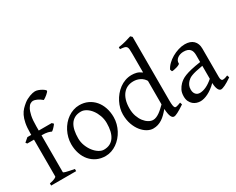

<svg xmlns="http://www.w3.org/2000/svg" viewBox="-100 -1181 1993 1619"><g transform="rotate(-30 896.5 -371.5)"><path d="M398.9 -710Q398.9 -706.1 391.8 -698.2Q384.8 -690.4 375 -682.1Q365.2 -673.8 354.7 -666.5Q344.2 -659.2 336.9 -655.8Q325.2 -666 313.2 -673.6Q301.3 -681.2 290.3 -686Q279.3 -690.9 269.8 -693.4Q260.3 -695.8 253.9 -695.8Q241.2 -695.8 226.8 -687.3Q212.4 -678.7 200 -656.2Q187.5 -633.8 179.2 -595.2Q170.9 -556.6 170.9 -496.1V-454.1H296.9L311 -439.9Q306.6 -433.1 300 -425.3Q293.5 -417.5 286.9 -410.6Q280.3 -403.8 273.9 -398.2Q267.6 -392.6 263.2 -390.6Q252 -396.5 231 -402.1Q210 -407.7 170.9 -407.7V-49.8Q170.9 -46.9 176 -43.9Q181.2 -41 193.4 -37.8Q205.6 -34.7 224.9 -30.5Q244.1 -26.4 272.9 -21V0H29.3V-21Q63 -26.9 80.3 -35.4Q97.7 -43.9 97.7 -49.8V-407.7H32.2L22 -421.4L60.1 -454.1H97.7V-469.2Q97.7 -526.9 105.5 -566.2Q113.3 -605.5 126.7 -632.6Q140.1 -659.7 157.7 -678Q175.3 -696.3 194.8 -711.9Q208 -722.7 223.6 -731Q239.3 -739.3 254.6 -745.1Q270 -751 283.9 -753.9Q297.9 -756.8 307.1 -756.8Q322.3 -756.8 338.4 -751Q354.5 -745.1 367.9 -737.5Q381.3 -730 390.1 -722.2Q398.9 -714.4 398.9 -710Z M699.2 -222.2Q699.2 -260.7 686.5 -295.7Q673.8 -330.6 653.8 -357.2Q633.8 -383.8 608.4 -399.4Q583 -415 558.1 -415Q521 -415 495.6 -400.9Q470.2 -386.7 454.8 -362.1Q439.5 -337.4 432.6 -303.7Q425.8 -270 425.8 -231Q425.8 -192.4 439.5 -157.5Q453.1 -122.6 473.9 -96.2Q494.6 -69.8 519.5 -54.4Q544.4 -39.1 566.9 -39.1Q601.6 -39.1 626.5 -52Q651.4 -64.9 667.5 -88.9Q683.6 -112.8 691.4 -146.5Q699.2 -180.2 699.2 -222.2ZM774.9 -236.8Q774.9 -204.1 766.6 -172.9Q758.3 -141.6 743.7 -113.8Q729 -85.9 708.5 -62.3Q688 -38.6 663.3 -21.5Q638.7 -4.4 610.8 5.1Q583 14.6 553.2 14.6Q506.8 14.6 469.5 -2.9Q432.1 -20.5 405.5 -51.3Q378.9 -82 364.5 -124.5Q350.1 -167 350.1 -216.8Q350.1 -249 358.2 -280.3Q366.2 -311.5 380.6 -339.6Q395 -367.7 415.3 -391.4Q435.5 -415 460.2 -432.1Q484.9 -449.2 513.4 -459Q542 -468.8 572.3 -468.8Q618.2 -468.8 655.5 -451.2Q692.9 -433.6 719.5 -402.6Q746.1 -371.6 760.5 -329.1Q774.9 -286.6 774.9 -236.8Z M1327.1 -41Q1304.7 -25.9 1287.4 -15.4Q1270 -4.9 1257.1 1.7Q1244.1 8.3 1234.9 11.5Q1225.6 14.6 1218.8 14.6Q1202.6 14.6 1192.4 -7.3Q1182.1 -29.3 1178.7 -82.5Q1160.2 -60.1 1141.8 -42Q1123.5 -23.9 1104.2 -11.5Q1085 1 1063.5 7.8Q1042 14.6 1017.1 14.6Q989.7 14.6 960.9 -1.2Q932.1 -17.1 908 -46.9Q883.8 -76.7 868.4 -119.6Q853 -162.6 853 -216.8Q853 -244.6 860.6 -274.4Q868.2 -304.2 882.3 -332Q896.5 -359.9 917 -384.8Q937.5 -409.7 962.9 -428.5Q988.3 -447.3 1018.6 -458Q1048.8 -468.8 1083 -468.8Q1106 -468.8 1128.7 -463.1Q1151.4 -457.5 1177.7 -438V-622.1Q1177.7 -648.9 1176.3 -664.8Q1174.8 -680.7 1168 -689.2Q1161.1 -697.8 1147 -700.9Q1132.8 -704.1 1106.9 -706.1V-725.1Q1147 -730.5 1178.7 -739.5Q1210.4 -748.5 1235.8 -756.8L1251 -742.2V-124Q1251 -106.9 1251.7 -94.7Q1252.4 -82.5 1253.9 -74.2Q1255.4 -65.9 1257.3 -60.5Q1259.3 -55.2 1262.2 -51.8Q1266.6 -46.4 1279.1 -48.6Q1291.5 -50.8 1320.8 -62ZM1177.7 -127.4V-356.4Q1161.6 -384.3 1132.3 -399.7Q1103 -415 1067.9 -415Q1036.6 -415 1010.7 -403.6Q984.9 -392.1 966.1 -369.1Q947.3 -346.2 936.8 -312Q926.3 -277.8 926.3 -231.9Q926.3 -190.4 938.2 -156.5Q950.2 -122.6 968.8 -98.6Q987.3 -74.7 1009.5 -61.8Q1031.7 -48.8 1051.8 -48.8Q1068.4 -48.8 1084.5 -55.7Q1100.6 -62.5 1116.2 -73.5Q1131.8 -84.5 1147.2 -98.6Q1162.6 -112.8 1177.7 -127.4Z M1505.9 -48.8Q1535.2 -48.8 1568.1 -63.7Q1601.1 -78.6 1638.2 -110.8V-237.3Q1597.2 -230.5 1570.6 -224.1Q1543.9 -217.8 1526.9 -211.2Q1509.8 -204.6 1499.5 -197.3Q1489.3 -189.9 1481.4 -181.6Q1468.8 -168.5 1460.9 -151.6Q1453.1 -134.8 1453.1 -111.8Q1453.1 -92.3 1459 -80.1Q1464.8 -67.9 1473.1 -60.8Q1481.4 -53.7 1490.5 -51.3Q1499.5 -48.8 1505.9 -48.8ZM1786.1 -40Q1744.6 -11.2 1717.5 1.7Q1690.4 14.6 1676.8 14.6Q1660.6 14.6 1649.9 -7.8Q1639.2 -30.3 1638.2 -69.8Q1616.2 -47.9 1594.2 -31.7Q1572.3 -15.6 1551.3 -5.4Q1530.3 4.9 1511.5 9.8Q1492.7 14.6 1477.1 14.6Q1459.5 14.6 1440.9 8.8Q1422.4 2.9 1407.5 -9.8Q1392.6 -22.5 1382.8 -42.5Q1373 -62.5 1373 -90.8Q1373 -127.9 1386 -152.8Q1398.9 -177.7 1417 -195.8Q1428.7 -207.5 1443.6 -218Q1458.5 -228.5 1483.2 -238.3Q1507.8 -248 1544.9 -256.8Q1582 -265.6 1638.2 -273.9V-342.8Q1638.2 -359.4 1634.3 -373.8Q1630.4 -388.2 1621.1 -398.7Q1611.8 -409.2 1595.9 -414.8Q1580.1 -420.4 1556.2 -419.9Q1540.5 -419.4 1525.4 -414.6Q1510.3 -409.7 1499 -400.9Q1487.8 -392.1 1481.4 -380.1Q1475.1 -368.2 1476.6 -353.5Q1477.1 -349.1 1466.6 -343.5Q1456.1 -337.9 1441.7 -333.5Q1427.2 -329.1 1413.3 -326.7Q1399.4 -324.2 1393.6 -325.7L1386.7 -344.7Q1397.9 -369.1 1420.9 -391.6Q1443.8 -414.1 1473.4 -431.2Q1502.9 -448.2 1535.9 -458.5Q1568.8 -468.8 1599.6 -468.8Q1653.3 -468.8 1682.4 -440.7Q1711.4 -412.6 1711.4 -362.3V-86.9Q1711.4 -66.4 1716.8 -57.6Q1722.2 -48.8 1731 -48.8Q1737.8 -48.8 1748.5 -51.3Q1759.3 -53.7 1778.8 -62Z"/></g></svg>

Font: Gentium Plus Phon
Style: Regular
Weight: 400
Designer: J. Victor Gaultney, Annie Olsen, Iska Routamaa, Becca Hirsbrunner
Foundry: SIL International
Version: Version 5.000